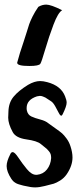

<svg xmlns="http://www.w3.org/2000/svg" viewBox="-20 -813 347 834"><path d="M250 -768.6Q232.4 -758.8 212.4 -706.1Q192.4 -653.3 176.3 -598.1Q160.2 -543 155.3 -536.1Q149.4 -526.4 107.4 -526.4Q54.7 -526.4 54.7 -540V-541Q64.5 -579.1 83 -632.8Q88.9 -649.4 95.7 -672.4Q102.5 -695.3 106.9 -708Q111.3 -720.7 121.1 -740.7Q130.9 -760.7 146.5 -783.2Q163.1 -793 180.7 -793Q201.2 -793 250 -768.6ZM24.4 -142.6Q28.3 -152.3 35.2 -152.3Q43.9 -152.3 60.1 -127.9Q76.2 -103.5 96.7 -78.6Q117.2 -53.7 136.7 -53.7H140.6Q168 -56.6 184.1 -77.1Q200.2 -97.7 202.1 -126V-127.9Q202.1 -135.7 200.2 -142.6Q198.2 -149.4 192.4 -156.2Q186.5 -163.1 183.6 -166Q180.7 -168.9 169.9 -177.2Q159.2 -185.5 157.2 -187.5Q140.6 -201.2 94.7 -207.5Q48.8 -213.9 35.2 -239.3Q15.6 -275.4 15.6 -301.8Q15.6 -305.7 16.1 -314Q16.6 -322.3 16.6 -328.1Q17.6 -367.2 39.1 -393.1Q60.5 -418.9 101.6 -444.3Q129.9 -460.9 154.3 -460.9Q168 -460.9 185.5 -456.1Q245.1 -440.4 262.7 -394.5Q269.5 -377.9 269.5 -367.2Q269.5 -351.6 252 -316.4Q249 -310.5 246.1 -310.5Q241.2 -310.5 234.9 -323.2Q228.5 -335.9 219.7 -351.6Q210.9 -367.2 202.1 -373Q198.2 -375 189.9 -380.9Q181.6 -386.7 177.2 -389.2Q172.9 -391.6 166 -394Q159.2 -396.5 153.3 -396.5Q150.4 -396.5 140.6 -394.5Q95.7 -379.9 95.7 -343.8Q95.7 -336.9 96.7 -333Q100.6 -314.5 116.2 -307.1Q131.8 -299.8 154.8 -293.9Q177.7 -288.1 190.4 -277.3Q199.2 -270.5 220.2 -255.9Q241.2 -241.2 249.5 -233.9Q257.8 -226.6 269 -211.4Q280.3 -196.3 286.1 -177.7Q294.9 -151.4 294.9 -128.9Q294.9 -92.8 269.5 -55.7Q257.8 -39.1 241.2 -28.8Q224.6 -18.6 213.4 -15.1Q202.1 -11.7 173.8 -4.9Q150.4 1 132.8 1Q114.3 1 90.8 -4.9Q89.8 -4.9 83.5 -6.3Q77.1 -7.8 75.7 -8.3Q74.2 -8.8 68.8 -10.3Q63.5 -11.7 62 -12.2Q60.5 -12.7 56.2 -14.2Q51.8 -15.6 49.8 -17.1Q47.9 -18.6 44.4 -20.5Q41 -22.5 38.6 -24.9Q36.1 -27.3 33.7 -30.3Q31.2 -33.2 29.3 -36.1Q8.8 -67.4 8.8 -91.8Q8.8 -112.3 24.4 -142.6Z"/></svg>

Font: LPEducational
Style: Medium
Weight: 500
Designer: Based on Essays1743, by John Stracke, which says:

Based on the typeface in a 1743 English translation of the essays of 
Version: Version 001.204